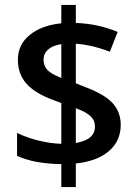

<svg xmlns="http://www.w3.org/2000/svg" viewBox="-20 -703 554 775"><path d="M227.5 -524.9Q192.9 -519.5 174.3 -503.2Q155.8 -486.8 155.8 -462.9Q155.8 -437.5 170.9 -420.9Q186 -404.8 227.5 -388.2ZM286.1 -126Q363.3 -138.7 363.3 -192.4Q363.3 -217.3 345.5 -234.1Q327.6 -251 286.1 -266.1ZM435.1 -286.1Q467.3 -250 467.3 -199.2Q467.3 -134.8 420.4 -93.8Q373.5 -52.7 286.1 -43V52.2H227.5V-40.5Q119.1 -42 48.8 -73.7V-166.5Q88.4 -147 136.7 -135.3Q185.1 -123.5 227.5 -122.6V-287.1L190.9 -300.8Q118.7 -328.1 85.4 -366.7Q52.2 -405.3 52.2 -461.9Q52.2 -522.9 99.6 -561.5Q147.9 -601.1 227.5 -608.9V-683.1H286.1V-610.4Q374.5 -607.4 455.1 -574.2L423.3 -494.1Q353.5 -521.5 286.1 -526.4V-366.7L319.3 -353.5Q402.8 -322.3 435.1 -286.1Z"/></svg>

Font: Khula Semibold
Style: Regular
Weight: 600
Designer: Erin McLaughlin, Steve Matteson
Version: Version 1.000;PS 1.0;hotconv 1.0.72;makeotf.lib2.5.5900